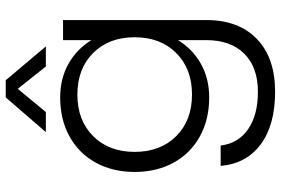

<svg xmlns="http://www.w3.org/2000/svg" viewBox="-175 -565 980 670"><g transform="rotate(-90 315.0 -230.0)"><path d="M50 -250Q50 -327 82.5 -386Q115 -445 174 -477.5Q233 -510 310 -510Q376 -510 427.5 -481Q479 -452 510 -401V-500H580V0Q580 113 514 176.5Q448 240 330 240Q214 240 146.5 190Q79 140 71 50H142Q150 112 199.5 146Q249 180 330 180Q415 180 462.5 132.5Q510 85 510 0V-99Q479 -48 427.5 -19Q376 10 310 10Q233 10 174 -22.5Q115 -55 82.5 -114Q50 -173 50 -250ZM520 -250Q520 -340 465 -395Q410 -450 320 -450Q230 -450 175 -395Q120 -340 120 -250Q120 -160 175 -105Q230 -50 320 -50Q410 -50 465 -105Q520 -160 520 -250ZM488 -560H418L340 -658L259 -560H189L310 -700H370Z"/></g></svg>

Font: Goli Light
Style: Regular
Weight: 300
Designer: jaikishan Patel
Foundry: MagicType
Version: Version 1.000